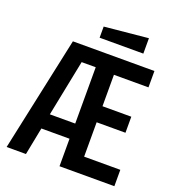

<svg xmlns="http://www.w3.org/2000/svg" viewBox="-153 -984 1000 1102"><g transform="rotate(20 347.0 -433.0)"><path d="M13 0 163 -700H661V-600H450V-408H626V-310H450V-100H671V0H336V-168H164L131 0ZM182 -261H337V-605H251ZM300 -772V-840L567 -866V-772Z"/></g></svg>

Font: Tektur SemiCondensed Medium
Style: Regular
Weight: 500
Width: 4
Designer: Adam Jagosz
Foundry: Adam Jagosz
Version: Version 1.005;gftools[0.9.30]